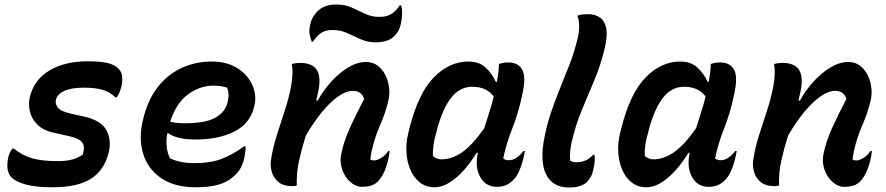

<svg xmlns="http://www.w3.org/2000/svg" viewBox="-20 -820 3930 852"><path d="M237 -105Q275 -105 301.5 -112.5Q328 -120 347 -134Q358 -166 346.5 -185.5Q335 -205 286 -216L214 -232Q171 -242 145.5 -267.5Q120 -293 112.5 -326Q105 -359 113 -392Q133 -469 201.5 -508.5Q270 -548 369 -548Q429 -548 460.5 -539.5Q492 -531 507 -514Q520 -501 522 -480.5Q524 -460 519 -437Q515 -421 509.5 -408.5Q504 -396 498 -388H492Q468 -412 435 -421.5Q402 -431 352 -431Q297 -431 265.5 -416.5Q234 -402 228 -377Q224 -358 237.5 -341.5Q251 -325 302 -314L352 -303Q429 -286 452.5 -241.5Q476 -197 462 -142Q443 -65 384 -27Q325 11 212 11Q136 11 91.5 -2Q47 -15 30 -34Q6 -58 15 -113Q17 -128 23 -140.5Q29 -153 35 -161H41Q79 -130 123 -117.5Q167 -105 237 -105Z M920 -547Q973 -547 1012 -529Q1051 -511 1075.5 -481.5Q1100 -452 1108.5 -417.5Q1117 -383 1109 -351L1107 -343Q1088 -270 1018.5 -235.5Q949 -201 847 -201Q805 -201 774 -208.5Q743 -216 728 -228H722Q717 -197 720 -168Q723 -139 735 -117Q760 -106 785.5 -101Q811 -96 840 -96Q914 -96 963.5 -115Q1013 -134 1064 -171H1070Q1070 -155 1068 -142Q1066 -129 1064 -118Q1056 -86 1043.5 -67Q1031 -48 1013 -34Q985 -10 945.5 0.5Q906 11 848 11Q754 11 694.5 -30Q635 -71 614.5 -140Q594 -209 616 -294L619 -306Q641 -387 685.5 -440.5Q730 -494 790.5 -520.5Q851 -547 920 -547ZM926 -440Q869 -440 816 -402.5Q763 -365 735 -280Q763 -273 798 -273Q893 -273 936 -298Q979 -323 989 -363Q995 -387 994 -403Q993 -419 988 -431Q975 -435 961.5 -437.5Q948 -440 926 -440Z M1275 -536Q1292 -541 1311 -541Q1370 -541 1388.5 -505Q1407 -469 1388 -395Q1386 -385 1383 -374H1390Q1416 -421 1451.5 -459.5Q1487 -498 1526.5 -521.5Q1566 -545 1604 -545Q1634 -545 1655.5 -529Q1677 -513 1690 -487Q1703 -461 1706.5 -431.5Q1710 -402 1704 -376Q1690 -317 1666.5 -264Q1643 -211 1629 -149Q1627 -139 1625.5 -129Q1624 -119 1624 -111Q1632 -108 1640 -108Q1654 -108 1672 -119.5Q1690 -131 1703 -150H1709Q1708 -140 1706.5 -130Q1705 -120 1701 -104Q1687 -52 1668 -28Q1655 -9 1636 0Q1617 9 1585 9Q1559 9 1535 -12Q1511 -33 1499 -66Q1487 -99 1494 -136Q1505 -191 1532 -251Q1559 -311 1596 -381Q1584 -417 1546 -417Q1516 -417 1480.5 -392Q1445 -367 1408 -322Q1371 -277 1337 -218Q1319 -161 1307 -107Q1295 -53 1297 3Q1288 6 1278 6Q1236 6 1214 -13.5Q1192 -33 1185.5 -59.5Q1179 -86 1182 -107Q1190 -162 1207.5 -217.5Q1225 -273 1243.5 -329Q1262 -385 1272 -439Q1282 -496 1275 -536ZM1664 -745Q1693 -745 1714 -756.5Q1735 -768 1754 -796H1760Q1766 -779 1764 -752Q1763 -732 1758.5 -712.5Q1754 -693 1746 -680Q1729 -653 1704.5 -642.5Q1680 -632 1648 -632Q1611 -632 1580.5 -646Q1550 -660 1520 -673.5Q1490 -687 1455 -687Q1424 -687 1404.5 -673.5Q1385 -660 1369 -635H1363Q1359 -646 1355.5 -659.5Q1352 -673 1353 -688Q1354 -702 1358.5 -719Q1363 -736 1373 -750Q1388 -774 1412 -787Q1436 -800 1472 -800Q1511 -800 1541 -786.5Q1571 -773 1600 -759Q1629 -745 1664 -745Z M2059 -547Q2106 -547 2135 -520Q2164 -493 2180 -457H2185Q2189 -479 2191.5 -500Q2194 -521 2194 -536Q2214 -543 2237 -543Q2279 -543 2297.5 -510.5Q2316 -478 2296 -393Q2280 -317 2253.5 -250.5Q2227 -184 2213 -117Q2222 -109 2238 -109Q2271 -109 2303 -150H2309Q2308 -142 2306 -132.5Q2304 -123 2301 -111Q2294 -84 2284 -61.5Q2274 -39 2262 -26Q2246 -8 2228 0.5Q2210 9 2184 9Q2136 9 2111.5 -33.5Q2087 -76 2100 -140V-142H2095Q2069 -99 2038 -64.5Q2007 -30 1974 -9.5Q1941 11 1909 11Q1870 11 1843 -10.5Q1816 -32 1801 -67Q1786 -102 1783.5 -144Q1781 -186 1791 -226L1797 -251Q1836 -406 1905 -476.5Q1974 -547 2059 -547ZM1901 -128Q1909 -121 1918 -117Q1927 -113 1939 -113Q1986 -113 2031.5 -145Q2077 -177 2129 -251Q2139 -285 2150.5 -319.5Q2162 -354 2171 -392Q2139 -435 2076 -435Q2021 -435 1983.5 -388Q1946 -341 1921 -252L1917 -235Q1899 -177 1901 -128Z M2544 -653Q2550 -679 2550 -705Q2550 -731 2542 -750Q2553 -755 2565 -756Q2577 -757 2590 -757Q2619 -757 2640.5 -743.5Q2662 -730 2669.5 -697.5Q2677 -665 2664 -608Q2646 -532 2618 -465.5Q2590 -399 2562.5 -333Q2535 -267 2517 -191Q2507 -147 2510 -107Q2521 -100 2539 -100Q2559 -100 2577.5 -107.5Q2596 -115 2612 -133H2618Q2620 -120 2619 -104Q2618 -88 2612 -64Q2608 -46 2601 -34.5Q2594 -23 2584 -12Q2574 -2 2554.5 5Q2535 12 2506 12Q2454 12 2425.5 -16Q2397 -44 2390 -89.5Q2383 -135 2392 -189Q2404 -257 2423 -314.5Q2442 -372 2464 -425.5Q2486 -479 2507.5 -534.5Q2529 -590 2544 -653Z M2999 -547Q3046 -547 3075 -520Q3104 -493 3120 -457H3125Q3129 -479 3131.5 -500Q3134 -521 3134 -536Q3154 -543 3177 -543Q3219 -543 3237.5 -510.5Q3256 -478 3236 -393Q3220 -317 3193.5 -250.5Q3167 -184 3153 -117Q3162 -109 3178 -109Q3211 -109 3243 -150H3249Q3248 -142 3246 -132.5Q3244 -123 3241 -111Q3234 -84 3224 -61.5Q3214 -39 3202 -26Q3186 -8 3168 0.5Q3150 9 3124 9Q3076 9 3051.5 -33.5Q3027 -76 3040 -140V-142H3035Q3009 -99 2978 -64.5Q2947 -30 2914 -9.5Q2881 11 2849 11Q2810 11 2783 -10.5Q2756 -32 2741 -67Q2726 -102 2723.5 -144Q2721 -186 2731 -226L2737 -251Q2776 -406 2845 -476.5Q2914 -547 2999 -547ZM2841 -128Q2849 -121 2858 -117Q2867 -113 2879 -113Q2926 -113 2971.5 -145Q3017 -177 3069 -251Q3079 -285 3090.5 -319.5Q3102 -354 3111 -392Q3079 -435 3016 -435Q2961 -435 2923.5 -388Q2886 -341 2861 -252L2857 -235Q2839 -177 2841 -128Z M3415 -536Q3432 -541 3451 -541Q3510 -541 3528.5 -505Q3547 -469 3528 -395Q3526 -385 3523 -374H3530Q3556 -421 3591.5 -459.5Q3627 -498 3666.5 -521.5Q3706 -545 3744 -545Q3774 -545 3795.5 -529Q3817 -513 3830 -487Q3843 -461 3846.5 -431.5Q3850 -402 3844 -376Q3830 -317 3806.5 -264Q3783 -211 3769 -149Q3767 -139 3765.5 -129Q3764 -119 3764 -111Q3772 -108 3780 -108Q3794 -108 3812 -119.5Q3830 -131 3843 -150H3849Q3848 -140 3846.5 -130Q3845 -120 3841 -104Q3827 -52 3808 -28Q3795 -9 3776 0Q3757 9 3725 9Q3699 9 3675 -12Q3651 -33 3639 -66Q3627 -99 3634 -136Q3645 -191 3672 -251Q3699 -311 3736 -381Q3724 -417 3686 -417Q3656 -417 3620.5 -392Q3585 -367 3548 -322Q3511 -277 3477 -218Q3459 -161 3447 -107Q3435 -53 3437 3Q3428 6 3418 6Q3376 6 3354 -13.5Q3332 -33 3325.5 -59.5Q3319 -86 3322 -107Q3330 -162 3347.5 -217.5Q3365 -273 3383.5 -329Q3402 -385 3412 -439Q3422 -496 3415 -536Z"/></svg>

Font: Recursive Sn Csl St SmB
Style: Italic
Weight: 600
Italic angle: -15°
Version: Version 1.079;hotconv 1.0.112;makeotfexe 2.5.65598; ttfautoh